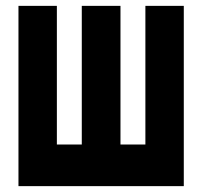

<svg xmlns="http://www.w3.org/2000/svg" viewBox="-20 -635 690 655"><path d="M43 0V-615H174V-142H259V-615H391V-142H476V-615H607V0Z"/></svg>

Font: Martian Mono SemiCondensed
Style: Bold
Weight: 700
Width: 4
Designer: Roman Shamin
Foundry: Evil Martians
Version: Version 1.000